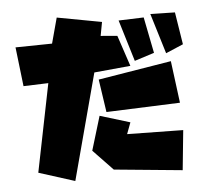

<svg xmlns="http://www.w3.org/2000/svg" viewBox="-45 -621 723 669"><g transform="rotate(-5 316.0 -286.5)"><path d="M503 -557 546 -416 607 -442 589 -555ZM391 -544 435 -399 504 -421 479 -547ZM296 -219 260 -100 329 -28 568 -5 582 -144 386 -147 401 -187ZM304 -345 560 -387 579 -240 321 -230ZM418 -383 291 -371 192 0 66 -40 128 -348 41 -345 25 -482 153 -484 177 -573 333 -544 324 -496 382 -491Z"/></g></svg>

Font: Super Mario
Style: Regular
Weight: 400
Version: Version 1.0